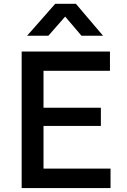

<svg xmlns="http://www.w3.org/2000/svg" viewBox="-20 -964 652 984"><path d="M91 0V-700H543.5V-601H203V-412H497V-318.5H203V-100H546.5V0ZM119 -781 263 -944.5H369L508 -781H397.5L314 -879L228 -781Z"/></svg>

Font: Geologica
Style: Regular
Weight: 400
Designer: Sindre Bremnes, Frode Helland
Foundry: Monokrom Skriftforlag AS
Version: Version 1.010; ttfautohint (v1.8.4.7-5d5b);gftools[0.9.28]